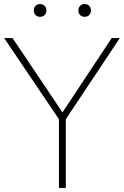

<svg xmlns="http://www.w3.org/2000/svg" viewBox="-30 -928 611 948"><path d="M261 0V-339.5L-9.5 -740H32L278.5 -373L521.5 -740H561.5L295 -339.5V0ZM388 -845Q374.5 -845 365.8 -853.5Q357 -862 357 -876Q357 -890.5 365.8 -899.2Q374.5 -908 388 -908Q401.5 -908 410.2 -899.2Q419 -890.5 419 -876Q419 -862 410.2 -853.5Q401.5 -845 388 -845ZM168 -845Q154.5 -845 145.8 -853.5Q137 -862 137 -876Q137 -890.5 145.8 -899.2Q154.5 -908 168 -908Q181.5 -908 190.2 -899.2Q199 -890.5 199 -876Q199 -862 190.2 -853.5Q181.5 -845 168 -845Z"/></svg>

Font: Encode Sans Th
Style: Regular
Weight: 100
Designer: Multiple Designers
Foundry: Impallari Type
Version: Version 3.002; ttfautohint (v1.8.3) -l 8 -r 50 -G 200 -x 14 